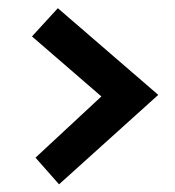

<svg xmlns="http://www.w3.org/2000/svg" viewBox="-20 -495 435 478"><path d="M374 -258.8Q312.5 -203.1 127 -36.1Q112.3 -52.7 68.4 -102.5Q109.4 -140.6 232.4 -254.9Q189.5 -292 59.6 -404.3Q76.2 -421.9 124 -474.6Q186.5 -420.9 374 -258.8Z"/></svg>

Font: Acme Polish
Style: Regular
Weight: 400
Designer: Juan Pablo del Peral
Version: Version 1.002